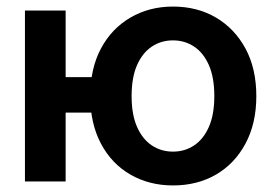

<svg xmlns="http://www.w3.org/2000/svg" viewBox="-20 -553 835 585"><path d="M507 12Q435 12 377.5 -21Q320 -54 287.5 -115.5Q255 -177 255 -260Q255 -344 287.5 -405Q320 -466 377.5 -499.5Q435 -533 507 -533Q581 -533 638 -499.5Q695 -466 728 -405Q761 -344 761 -260Q761 -177 728 -115.5Q695 -54 638 -21Q581 12 507 12ZM507 -91Q543 -91 571.5 -110Q600 -129 616.5 -166.5Q633 -204 633 -260Q633 -317 616.5 -354.5Q600 -392 571.5 -411Q543 -430 507 -430Q471 -430 442.5 -411Q414 -392 397.5 -354.5Q381 -317 381 -260Q381 -204 397.5 -166.5Q414 -129 442.5 -110Q471 -91 507 -91ZM56 0V-521H180V0ZM106 -210V-318H337V-210Z"/></svg>

Font: TikTok Sans 24pt SemiBold
Style: Regular
Weight: 600
Version: Version 4.000